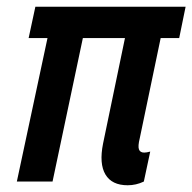

<svg xmlns="http://www.w3.org/2000/svg" viewBox="-20 -539 571 570"><path d="M30 0 121 -426H65L85 -519H531L512 -426H457L395 -129Q389 -105 392.5 -95.5Q396 -86 408 -86Q415 -86 426 -89L407 0Q384 11 359 11Q312 11 293 -21Q274 -53 286 -113L351 -426H226L136 0Z"/></svg>

Font: Radio Canada Condensed Medium
Style: Italic
Weight: 500
Width: 3
Italic angle: -12°
Designer: Charles Daoud, Etienne Aubert Bonn, Alexandre Saumier Demers, Jacques Le Bailly
Foundry: Radio-Canada
Version: Version 2.104; ttfautohint (v1.8.4.7-5d5b);gftools[0.9.28.de